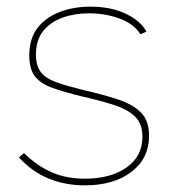

<svg xmlns="http://www.w3.org/2000/svg" viewBox="-20 -547 511 577"><path d="M235 10Q176 10 126 -10.5Q76 -31 37 -74L52 -87Q92 -48 136 -29Q180 -10 235 -10Q312 -10 360 -43.5Q408 -77 408 -136Q408 -174 387 -195.5Q366 -217 325.5 -230.5Q285 -244 227 -257Q174 -270 138.5 -282.5Q103 -295 85.5 -317Q68 -339 68 -380Q68 -432 93.5 -464Q119 -496 160.5 -511.5Q202 -527 251 -527Q314 -527 358.5 -505.5Q403 -484 420 -452L402 -444Q383 -475 340 -491Q297 -507 247 -507Q204 -507 168 -494Q132 -481 110 -454Q88 -427 88 -383Q88 -349 103 -330Q118 -311 149 -300Q180 -289 228 -277Q290 -263 335 -248Q380 -233 404 -208.5Q428 -184 428 -139Q428 -71 375 -30.5Q322 10 235 10Z"/></svg>

Font: Raleway Thin Thin
Style: Regular
Weight: 250
Version: Version 4.026